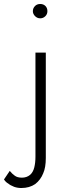

<svg xmlns="http://www.w3.org/2000/svg" viewBox="-98 -724 340 964"><path d="M67 -668Q67 -654 78 -643Q89 -632 104 -632Q119 -632 130 -643Q140 -653 140 -668Q140 -684 130 -694Q120 -704 104 -704Q88 -704 78 -694Q67 -683 67 -668ZM-49 134 -78 177Q-69 191 -56 198Q-47 206 -27 214Q-10 220 9 220Q50 220 79 200Q106 179 119 146Q132 117 132 69V-460H80V63Q80 93 74 117Q68 141 53 154Q36 168 12 168Q-11 168 -24 158Q-38 148 -49 134Z"/></svg>

Font: NM-font
Style: Light
Weight: 500
Designer: ""
Foundry: ""
Version: ""